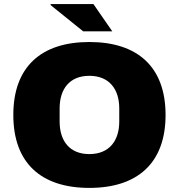

<svg xmlns="http://www.w3.org/2000/svg" viewBox="-20 -905 873 937"><path d="M528 -752 436 -885H228L226 -881L386 -752ZM416 12C651 12 788 -109 788 -344C788 -579 651 -700 416 -700C181 -700 45 -579 45 -344C45 -109 181 12 416 12ZM416 -153C319 -153 271 -218 271 -312V-376C271 -470 319 -535 416 -535C513 -535 562 -470 562 -376V-312C562 -218 513 -153 416 -153Z"/></svg>

Font: Archivo Black
Style: Regular
Weight: 900
Designer: Hector Gatti
Foundry: Omnibus-Type
Version: Version 2.001